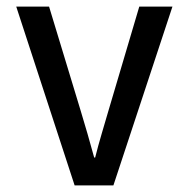

<svg xmlns="http://www.w3.org/2000/svg" viewBox="-20 -559 570 579"><path d="M205 0H322L500 -539H400L307 -225C295 -183 278 -129 267 -84H264C252 -129 236 -183 223 -226L128 -539H29Z"/></svg>

Font: Noto Sans Mono Condensed Medium
Style: Regular
Weight: 500
Width: 3
Designer: Monotype Design Team
Foundry: Monotype Imaging Inc.
Version: Version 2.014